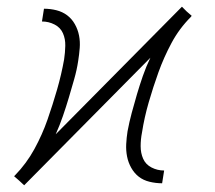

<svg xmlns="http://www.w3.org/2000/svg" viewBox="-20 -546 640 572"><path d="M52 6 37 -8 22 -21 25 -24Q59 -59 82.5 -102Q106 -145 121.5 -189.5Q137 -234 150 -279Q163 -324 171 -369Q174 -389 174.5 -409.5Q175 -430 167.5 -447Q160 -464 142.5 -473Q125 -482 105 -482L111 -520Q130 -520 148 -515.5Q166 -511 180 -500.5Q194 -490 203 -474Q212 -458 215.5 -440Q219 -422 217.5 -403Q216 -384 213 -365Q209 -338 201 -310Q193 -282 185 -255Q177 -228 167.5 -200.5Q158 -173 146 -146L522 -526L536 -512L551 -499L549 -496Q514 -461 491 -418Q468 -375 452 -330.5Q436 -286 423 -241Q410 -196 403 -151Q399 -131 399 -110.5Q399 -90 406.5 -73Q414 -56 431.5 -47Q449 -38 469 -38L463 0Q444 0 425.5 -4.5Q407 -9 393.5 -19.5Q380 -30 371 -46Q362 -62 358.5 -80Q355 -98 356 -117Q357 -136 360 -155Q365 -182 372.5 -210Q380 -238 388 -265Q396 -292 405.5 -319.5Q415 -347 428 -374Z"/></svg>

Font: Iosevka XLt Ex Obl
Style: Regular
Weight: 200
Width: 7
Italic angle: -9°
Monospace: yes
Designer: Belleve Invis
Foundry: Belleve Invis
Version: Version 32.5.0; ttfautohint (v1.8.4)